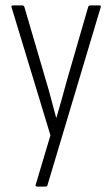

<svg xmlns="http://www.w3.org/2000/svg" viewBox="-20 -503 414 708"><path d="M116 185Q113 185 111.5 182.5Q110 180 112 177L166 -4L23 -475Q20 -483 27 -483H63Q68 -483 70 -477L150 -204Q160 -171 169 -136.5Q178 -102 187 -69H188Q198 -102 207.5 -136.5Q217 -171 226 -204L305 -477Q307 -483 312 -483H347Q354 -483 351 -475L155 180Q154 185 148 185Z"/></svg>

Font: Sofia Sans Condensed Light
Style: Regular
Weight: 300
Designer: Botio Nikoltchev, Ani Petrova
Foundry: lettersoup
Version: Version 4.101